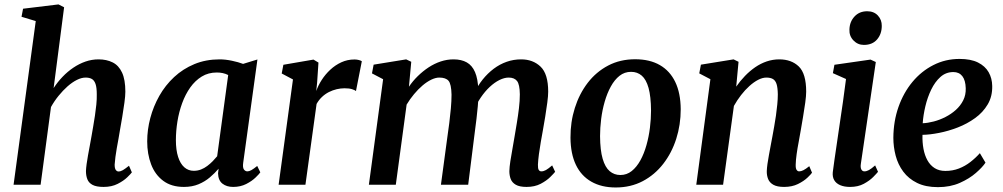

<svg xmlns="http://www.w3.org/2000/svg" viewBox="-20 -837 4545 870"><path d="M449.5 10Q417 10 399.5 0.8Q382 -8.5 375.8 -24.8Q369.5 -41 369.5 -62Q370 -75.5 372.5 -93.8Q375 -112 378.8 -133.2Q382.5 -154.5 386.8 -176.5Q391 -198.5 394.5 -219Q398 -239.5 402.2 -263.5Q406.5 -287.5 410.2 -313Q414 -338.5 416.5 -363.2Q419 -388 418.5 -409.5Q418.5 -440 413 -456.2Q407.5 -472.5 396.5 -479Q385.5 -485.5 368 -485.5Q349.5 -485.5 328.5 -475Q307.5 -464.5 286.2 -445.8Q265 -427 245.5 -403Q226 -379 211 -352L164 0H41.5L142 -741.5L77.5 -761L84.5 -797.5L245 -817L270.5 -804L223 -438Q241 -465.5 263.5 -489Q286 -512.5 312.2 -530.2Q338.5 -548 367.2 -558Q396 -568 426.5 -568Q463 -568 490.5 -554.2Q518 -540.5 533 -508.2Q548 -476 548 -421.5Q548 -403 543.8 -372Q539.5 -341 534 -307.5Q528.5 -274 523.5 -247Q520.5 -228.5 516.8 -207.5Q513 -186.5 509.2 -165.8Q505.5 -145 503 -125.8Q500.5 -106.5 499.5 -91Q499.5 -73.5 504.8 -66.8Q510 -60 517 -60Q526.5 -60 536.8 -66Q547 -72 564.5 -86L577.5 -56Q573 -49.5 556.5 -33.5Q540 -17.5 513 -3.8Q486 10 449.5 10Z M1082 -99.5Q1079 -78 1085.2 -69.2Q1091.5 -60.5 1101 -60.5Q1109 -60.5 1119.2 -66.2Q1129.5 -72 1145.5 -85L1159.5 -56Q1154.5 -48.5 1138 -32.5Q1121.5 -16.5 1095.5 -3.2Q1069.5 10 1036.5 10Q1007 10 988 -4.8Q969 -19.5 968 -51.5L970.5 -72.5Q953.5 -52.5 931.2 -33.5Q909 -14.5 879.8 -2.2Q850.5 10 813.5 10Q756.5 10 719.5 -17.8Q682.5 -45.5 664.8 -92.2Q647 -139 647 -196.5Q647 -249 661 -302Q675 -355 702 -402.8Q729 -450.5 769 -487.8Q809 -525 860.8 -546.5Q912.5 -568 975.5 -568Q1001 -568 1030.8 -561.8Q1060.5 -555.5 1081.5 -547.5L1146.5 -567.5ZM1014 -497Q1002.5 -503 989.2 -505.8Q976 -508.5 962.5 -508.5Q924 -508.5 894.2 -490.2Q864.5 -472 842.2 -440.8Q820 -409.5 805.5 -369.8Q791 -330 784 -286.8Q777 -243.5 777 -202Q777 -157.5 787 -126.2Q797 -95 815.2 -79Q833.5 -63 858 -63Q875.5 -63 890.8 -69Q906 -75 919.2 -85Q932.5 -95 943.8 -106.5Q955 -118 964 -129Z M1242.5 0 1307.5 -477 1256.5 -504 1264 -543.5 1400.5 -567 1423 -553.5 1417 -463.5 1413 -424.5Q1421.5 -449.5 1437.8 -474.8Q1454 -500 1476.5 -521Q1499 -542 1526.8 -554.8Q1554.5 -567.5 1586.5 -567.5Q1597 -567.5 1606.2 -565Q1615.5 -562.5 1619.5 -559.5L1593 -424.5Q1588.5 -428.5 1575.5 -432.8Q1562.5 -437 1541.5 -437Q1524 -437 1505.8 -432.8Q1487.5 -428.5 1470.2 -419.8Q1453 -411 1438.8 -397.5Q1424.5 -384 1414.5 -366L1364 0Z M1843.5 -557 1833 -444Q1850 -469.5 1873 -492Q1896 -514.5 1922.2 -531.8Q1948.5 -549 1977 -558.5Q2005.5 -568 2035 -568Q2071 -568 2095.2 -554.2Q2119.5 -540.5 2132.5 -510.2Q2145.5 -480 2147.5 -429.5Q2147.5 -423 2147.5 -416Q2147.5 -409 2147 -402Q2146.5 -395 2146 -387L2128 -413Q2144.5 -448.5 2167.2 -476.8Q2190 -505 2217.2 -525.5Q2244.5 -546 2275.8 -557Q2307 -568 2341.5 -568Q2395 -568 2429.5 -535Q2464 -502 2464 -421.5Q2464 -403 2460 -372.5Q2456 -342 2450.5 -308.2Q2445 -274.5 2440 -247Q2435.5 -222 2430.5 -193.8Q2425.5 -165.5 2422 -138.8Q2418.5 -112 2417.5 -91Q2417 -73.5 2421.2 -67Q2425.5 -60.5 2433 -60.5Q2443 -60.5 2453.8 -66.5Q2464.5 -72.5 2482 -87.5L2495.5 -58.5Q2490 -51.5 2473.5 -35Q2457 -18.5 2430 -4.2Q2403 10 2366 10Q2334 10 2317 0Q2300 -10 2294 -26.2Q2288 -42.5 2288 -61.5Q2288.5 -80 2292.5 -106.5Q2296.5 -133 2302 -162.5Q2307.5 -192 2312 -220.5Q2316.5 -247.5 2322 -280.2Q2327.5 -313 2331.5 -346.8Q2335.5 -380.5 2335.5 -409.5Q2335 -454.5 2322.8 -470Q2310.5 -485.5 2285 -485.5Q2265.5 -485.5 2243.2 -474.5Q2221 -463.5 2199.2 -443.2Q2177.5 -423 2158.8 -395.5Q2140 -368 2127 -335.5L2148 -406.5Q2147.5 -383.5 2145 -355.5Q2142.5 -327.5 2139.2 -299.5Q2136 -271.5 2132.5 -247L2101.5 0H1978L2007.5 -219Q2011.5 -246.5 2015.8 -279.5Q2020 -312.5 2023 -346Q2026 -379.5 2026 -408Q2025 -456 2012.5 -470.8Q2000 -485.5 1970.5 -485.5Q1954 -485.5 1934.2 -476Q1914.5 -466.5 1894.5 -449.5Q1874.5 -432.5 1856 -410.2Q1837.5 -388 1822.5 -363L1773.5 0H1651.5L1716 -478L1665.5 -504.5L1673 -544L1820.5 -568Z M2858 -568.5Q2924 -568.5 2969.8 -542.2Q3015.5 -516 3039.8 -465.5Q3064 -415 3064.5 -342Q3064.5 -271.5 3044.2 -208Q3024 -144.5 2985.5 -94.8Q2947 -45 2892.5 -16.2Q2838 12.5 2770 12.5Q2705.5 12.5 2659.5 -13.8Q2613.5 -40 2589.5 -90.2Q2565.5 -140.5 2565 -213Q2564.5 -284 2584.8 -348Q2605 -412 2643.2 -461.8Q2681.5 -511.5 2735.8 -540Q2790 -568.5 2858 -568.5ZM2839.5 -511.5Q2810 -511.5 2787.2 -493.5Q2764.5 -475.5 2747.8 -445Q2731 -414.5 2720 -376.2Q2709 -338 2704 -297.8Q2699 -257.5 2699 -220Q2699.5 -156 2710.8 -117.5Q2722 -79 2742.5 -61.5Q2763 -44 2791 -44Q2820 -44 2842.5 -62Q2865 -80 2881.8 -110.5Q2898.5 -141 2909.2 -179.2Q2920 -217.5 2925 -258Q2930 -298.5 2930 -336Q2929.5 -400 2918.8 -438.5Q2908 -477 2888 -494.2Q2868 -511.5 2839.5 -511.5Z M3316 -444.5Q3334 -470.5 3355.8 -493Q3377.5 -515.5 3402.2 -532.5Q3427 -549.5 3454.5 -558.8Q3482 -568 3511 -568Q3566 -568 3599.5 -535.8Q3633 -503.5 3633 -421.5Q3633 -403 3628.8 -372Q3624.5 -341 3618.8 -307.5Q3613 -274 3608.5 -247Q3604.5 -222 3599 -193.8Q3593.5 -165.5 3589.8 -138.8Q3586 -112 3585.5 -91Q3585 -73.5 3589.8 -67Q3594.5 -60.5 3601 -60.5Q3610 -60.5 3620.5 -65.8Q3631 -71 3647 -84L3659.5 -54.5Q3655.5 -48 3639 -32.2Q3622.5 -16.5 3595.8 -3.2Q3569 10 3533 10Q3501.5 10 3484.2 0.2Q3467 -9.5 3460.5 -26Q3454 -42.5 3454.5 -62Q3455 -75.5 3457.5 -93.8Q3460 -112 3464 -133.2Q3468 -154.5 3472 -176.5Q3476 -198.5 3480 -219Q3483.5 -239.5 3488 -263.5Q3492.5 -287.5 3496 -313Q3499.5 -338.5 3502 -363.2Q3504.5 -388 3504.5 -409.5Q3504 -440 3498.8 -456.2Q3493.5 -472.5 3482.2 -479Q3471 -485.5 3452.5 -485.5Q3435 -485.5 3415.2 -475.2Q3395.5 -465 3375.8 -447.2Q3356 -429.5 3338 -406.2Q3320 -383 3305.5 -357L3256.5 0H3135L3199 -478L3148.5 -504.5L3156 -544L3304 -568L3326.5 -557Z M3832 10Q3805.5 10 3787 2Q3768.5 -6 3760 -20.8Q3751.5 -35.5 3753.5 -56.5Q3756 -78.5 3761 -111.8Q3766 -145 3772 -187Q3778 -229 3785.2 -277.2Q3792.5 -325.5 3799.8 -376.8Q3807 -428 3813.5 -479L3754 -505.5L3761 -543.5L3924.5 -567L3948.5 -556L3881 -96.5Q3878 -78.5 3882.8 -69.5Q3887.5 -60.5 3897 -60.5Q3906.5 -60.5 3917.5 -66.5Q3928.5 -72.5 3945.5 -87.5L3958.5 -58.5Q3953 -51.5 3936.8 -35Q3920.5 -18.5 3894.2 -4.2Q3868 10 3832 10ZM3894.5 -633.5Q3866.5 -633.5 3847 -654Q3827.5 -674.5 3829 -703.5Q3830 -738.5 3852 -762.2Q3874 -786 3909.5 -786Q3940 -786 3958 -766.5Q3976 -747 3975.5 -719.5Q3975.5 -683 3954.2 -658.2Q3933 -633.5 3894.5 -633.5Z M4445.5 -100Q4432 -79.5 4402.2 -53.5Q4372.5 -27.5 4329 -8.2Q4285.5 11 4230 11Q4174.5 11 4135.8 -8Q4097 -27 4073 -59.2Q4049 -91.5 4038.5 -131.5Q4028 -171.5 4028 -212.5Q4028.5 -287.5 4051.2 -352.2Q4074 -417 4114.5 -465.8Q4155 -514.5 4209.5 -542.2Q4264 -570 4328 -570Q4379 -570 4411.5 -553.8Q4444 -537.5 4459.8 -509.8Q4475.5 -482 4476 -447.5Q4477 -400 4455.5 -363.8Q4434 -327.5 4398.2 -301.8Q4362.5 -276 4320 -259.5Q4277.5 -243 4235.2 -234.8Q4193 -226.5 4160 -226Q4159 -192 4164.5 -162.5Q4170 -133 4182.5 -110.5Q4195 -88 4215.2 -75.2Q4235.5 -62.5 4263.5 -62.5Q4297 -62.5 4325.2 -73.5Q4353.5 -84.5 4377.2 -103Q4401 -121.5 4420 -143ZM4300 -510.5Q4266 -510.5 4241.2 -488.2Q4216.5 -466 4199.5 -430.8Q4182.5 -395.5 4173 -355.2Q4163.5 -315 4161 -278.5Q4184 -279.5 4211 -286.5Q4238 -293.5 4264 -306.8Q4290 -320 4311 -338.8Q4332 -357.5 4344.5 -382.2Q4357 -407 4356 -437Q4355 -473.5 4340.5 -492Q4326 -510.5 4300 -510.5Z"/></svg>

Font: Merriweather SemiBold
Style: Italic
Weight: 600
Italic angle: -7.8°
Version: Version 2.101